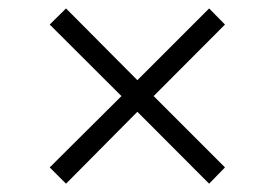

<svg xmlns="http://www.w3.org/2000/svg" viewBox="-20 -591 658 460"><path d="M138.2 -150.9 99.1 -189.9 271 -360.8 99.1 -532.2 138.2 -570.8 309.1 -398.9 481 -570.8 519 -532.2 348.1 -360.8 519 -189.9 481 -150.9 309.1 -323.2Z"/></svg>

Font: Lumene Sans Expanded Light
Style: Regular
Weight: 300
Width: 7
Designer: Deni Anggara
Version: Version 1.003;Glyphs 3.1.2 (3151)